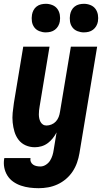

<svg xmlns="http://www.w3.org/2000/svg" viewBox="-36 -765 556 1008"><path d="M167 223Q143 223 119.5 220Q96 217 74 209.5Q52 202 33.5 189Q15 176 3 157Q-9 138 -13.5 115Q-18 92 -14 68L-13 65H124V66Q122 76 126 85Q130 94 138 99.5Q146 105 156 107Q166 109 176 109Q191 109 205 100Q219 91 227 78Q235 65 239.5 50.5Q244 36 246 21L261 -70Q253 -54 241 -39Q229 -24 214 -13Q199 -2 181.5 3Q164 8 147 8Q121 8 98.5 -2Q76 -12 61.5 -31Q47 -50 40 -73.5Q33 -97 30.5 -122Q28 -147 30.5 -173Q33 -199 37 -225L86 -520H224L172 -206Q170 -195 169 -185Q168 -175 168 -164.5Q168 -154 170 -144Q172 -134 176.5 -125.5Q181 -117 189 -111.5Q197 -106 208 -106Q221 -106 234.5 -111.5Q248 -117 257.5 -127.5Q267 -138 272 -151Q277 -164 279 -178L336 -520H474L381 40Q377 64 368.5 88.5Q360 113 345.5 135Q331 157 310.5 174.5Q290 192 266 203Q242 214 217 218.5Q192 223 167 223ZM404 -595Q387 -595 370.5 -601.5Q354 -608 344 -621.5Q334 -635 331.5 -652.5Q329 -670 332 -688Q334 -700 340 -711.5Q346 -723 356.5 -731Q367 -739 379.5 -742Q392 -745 405 -745Q422 -745 438.5 -738.5Q455 -732 465 -718.5Q475 -705 478 -687.5Q481 -670 478 -652Q476 -640 469.5 -628.5Q463 -617 452.5 -609Q442 -601 429.5 -598Q417 -595 404 -595ZM204 -595Q187 -595 170.5 -601.5Q154 -608 144 -621.5Q134 -635 131.5 -652.5Q129 -670 132 -688Q134 -700 140 -711.5Q146 -723 156.5 -731Q167 -739 179.5 -742Q192 -745 205 -745Q222 -745 238.5 -738.5Q255 -732 265 -718.5Q275 -705 278 -687.5Q281 -670 278 -652Q276 -640 269.5 -628.5Q263 -617 252.5 -609Q242 -601 229.5 -598Q217 -595 204 -595Z"/></svg>

Font: Iosevka Heavy
Style: Italic
Weight: 900
Italic angle: -9°
Monospace: yes
Designer: Belleve Invis
Foundry: Belleve Invis
Version: Version 32.5.0; ttfautohint (v1.8.4)